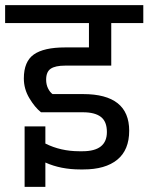

<svg xmlns="http://www.w3.org/2000/svg" viewBox="-30 -667 579 749"><path d="M150 -356Q150 -337 157.5 -322Q165 -307 175 -300H294Q474 -300 474 -157Q474 -82 427.5 -44Q381 -6 295 -6H283Q207 -6 147 -33V62H66V-174H147V-107Q207 -77 279 -77H292Q387 -77 387 -152Q387 -193 363.5 -211Q340 -229 294 -229H130Q106 -248 84.5 -284Q63 -320 63 -361Q63 -427 102 -454.5Q141 -482 224 -482H317V-577H-10V-647H529V-577H404V-411H224Q186 -411 168 -399Q150 -387 150 -356Z"/></svg>

Font: Biryani
Style: Regular
Weight: 400
Designer: Dan Reynolds and Mathieu Reguer
Foundry: Dan Reynolds and Mathieu Reguer
Version: Version 1.004; ttfautohint (v1.1) -l 5 -r 5 -G 72 -x 0 -D la